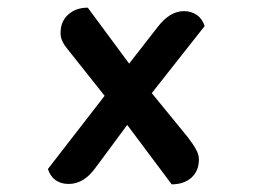

<svg xmlns="http://www.w3.org/2000/svg" viewBox="-20 -487 661 501"><path d="M499 -71Q499 -41 479.5 -23.5Q460 -6 428 -6L312 -161L229 -49Q199 -7 159 -7Q139 -7 125 -17Q111 -27 105 -46L253 -237L168 -344Q165 -348 156 -359Q147 -370 142.5 -380Q138 -390 138 -401Q138 -431 158 -449Q178 -467 209 -467L317 -321L391 -416Q423 -458 460 -458Q479 -458 493.5 -448Q508 -438 514 -419L376 -244L470 -129Q474 -124 482 -112.5Q490 -101 494.5 -91Q499 -81 499 -71Z"/></svg>

Font: Sansita ExtraBold
Style: Regular
Weight: 800
Designer: Pablo Cosgaya
Foundry: Omnibus-Type
Version: Version 1.006